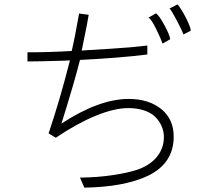

<svg xmlns="http://www.w3.org/2000/svg" viewBox="-20 -767 1002 881"><path d="M855 -626 822 -609Q815 -628 790.5 -674.5Q766 -721 758 -728L795 -747Q816 -720 836 -679.5Q856 -639 855 -626ZM761 -587 726 -567Q718 -590 696 -635Q674 -680 661 -686L696 -706Q711 -695 735 -650.5Q759 -606 761 -587ZM309 -533Q322 -587 343 -705L387 -699L378 -649Q374 -626 364 -580L355 -535L383 -537Q398 -538 490 -543.5Q582 -549 656 -558V-517Q529 -501 347 -492Q322 -392 262 -200Q435 -313 570 -313Q665 -313 723 -264Q777 -218 777 -140Q777 -17 658 40Q550 91 367 94L347 48Q428 47 498 36.5Q568 26 612 11Q669 -9 700.5 -48Q732 -87 732 -138Q732 -193 688 -235Q668 -252 637.5 -261.5Q607 -271 569 -271Q505 -271 419.5 -236Q334 -201 236 -135L203 -155Q255 -309 301 -490Q271 -488 250 -488Q226 -488 174 -486L106 -485V-527Q204 -527 309 -533Z"/></svg>

Font: Gmarket Sans TTF Light
Style: Regular
Weight: 300
Designer: Creative Director : Sungho Lee; Art Director : Kiwoong Choi; Project Manager : Sori Yang, Jongwook Yoon; Font Designer :
Foundry: Sandoll Inc.
Version: Version 1.000;hotconv 1.0.109;makeotfexe 2.5.65596